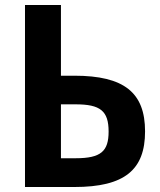

<svg xmlns="http://www.w3.org/2000/svg" viewBox="-20 -749 642 769"><path d="M80.1 0H277.8C480.5 0 561 -69.8 561 -222.7C561 -377.9 477.5 -445.8 277.8 -445.8H224.1V-729H80.1ZM224.1 -115.2V-331.1H283.2C381.8 -331.1 415 -304.7 415 -222.2C415 -143.6 384.8 -115.2 283.2 -115.2Z"/></svg>

Font: Hack
Style: Bold
Weight: 700
Monospace: yes
Designer: Christopher Simpkins
Foundry: Christopher Simpkins
Version: Version 2.010